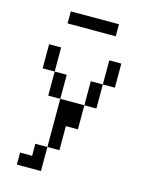

<svg xmlns="http://www.w3.org/2000/svg" viewBox="-121 -763 742 963"><g transform="rotate(15 250.0 -282.0)"><path d="M375 -625V-687.5H125V-625ZM125 62.5H62.5V125H187.5Q187.5 125 187.5 0H125ZM187.5 0H250Q250 0 250 -125H312.5Q312.5 -125 312.5 -250H187.5Q187.5 -250 187.5 0ZM187.5 -250Q187.5 -250 187.5 -375H125Q125 -375 125 -250ZM312.5 -250H375Q375 -250 375 -375H312.5Q312.5 -375 312.5 -250ZM125 -375Q125 -375 125 -500H62.5Q62.5 -500 62.5 -375ZM375 -375H437.5Q437.5 -375 437.5 -500H375Q375 -500 375 -375Z"/></g></svg>

Font: Unifont
Style: Regular
Weight: 500
Version: Version 15.1.04